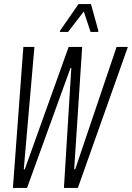

<svg xmlns="http://www.w3.org/2000/svg" viewBox="-20 -917 644 937"><path d="M43 0 94 -688H148L96 -91H101L315 -688H381L342 -91H347L549 -688H604L360 0H292L328 -585H324L112 0ZM272 -761 273 -767 363 -897H424L460 -767L459 -761H422L389 -861L312 -761Z"/></svg>

Font: Saira ExtraCondensed Light
Style: Italic
Weight: 300
Width: 2
Italic angle: -12°
Designer: Hector Gatti with collaboration of the Omnibus-Type team
Foundry: Omnibus-Type
Version: Version 1.101